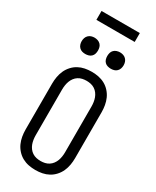

<svg xmlns="http://www.w3.org/2000/svg" viewBox="-279 -1194 1032 1272"><g transform="rotate(30 237.5 -558.0)"><path d="M238 8Q211 8 185.5 3Q160 -2 137 -14.5Q114 -27 96 -47Q78 -67 67.5 -90.5Q57 -114 52.5 -140Q48 -166 48 -192V-543Q48 -569 52.5 -595Q57 -621 67.5 -644.5Q78 -668 96 -688Q114 -708 137 -720.5Q160 -733 185.5 -738Q211 -743 238 -743Q264 -743 289.5 -738Q315 -733 338 -720.5Q361 -708 379 -688Q397 -668 407.5 -644.5Q418 -621 422.5 -595Q427 -569 427 -543V-192Q427 -166 422.5 -140Q418 -114 407.5 -90.5Q397 -67 379 -47Q361 -27 338 -14.5Q315 -2 289.5 3Q264 8 238 8ZM238 -61Q254 -61 270 -64.5Q286 -68 300 -77Q314 -86 324 -99.5Q334 -113 339.5 -128Q345 -143 347.5 -159.5Q350 -176 350 -192V-543Q350 -559 347.5 -575.5Q345 -592 339.5 -607Q334 -622 324 -635.5Q314 -649 300 -658Q286 -667 270 -670.5Q254 -674 238 -674Q221 -674 205 -670.5Q189 -667 175 -658Q161 -649 151 -635.5Q141 -622 135.5 -607Q130 -592 127.5 -575.5Q125 -559 125 -543V-192Q125 -176 127.5 -159.5Q130 -143 135.5 -128Q141 -113 151 -99.5Q161 -86 175 -77Q189 -68 205 -64.5Q221 -61 238 -61ZM335 -823Q323 -823 310.5 -826.5Q298 -830 289 -839Q280 -848 276.5 -860Q273 -872 273 -885Q273 -898 276.5 -910Q280 -922 289 -931Q298 -940 310.5 -944Q323 -948 335 -948Q348 -948 360 -944Q372 -940 381 -931Q390 -922 394 -910Q398 -898 398 -885Q398 -872 394 -860Q390 -848 381 -839Q372 -830 360 -826.5Q348 -823 335 -823ZM140 -823Q127 -823 115 -826.5Q103 -830 94 -839Q85 -848 81 -860Q77 -872 77 -885Q77 -898 81 -910Q85 -922 94 -931Q103 -940 115 -944Q127 -948 140 -948Q152 -948 164.5 -944Q177 -940 186 -931Q195 -922 198.5 -910Q202 -898 202 -885Q202 -872 198.5 -860Q195 -848 186 -839Q177 -830 164.5 -826.5Q152 -823 140 -823ZM384 -1056H91V-1124H384Z"/></g></svg>

Font: Iosevka QP
Style: Regular
Weight: 400
Designer: Belleve Invis
Foundry: Belleve Invis
Version: Version 20.0.0; ttfautohint (v1.8.4)